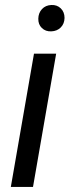

<svg xmlns="http://www.w3.org/2000/svg" viewBox="-20 -741 280 761"><path d="M22.9 0ZM110.8 0H22.9L114.7 -528.3H202.6ZM183.6 -721.2Q206.1 -722.2 220.9 -707.8Q235.8 -693.4 235.8 -669.9Q235.4 -647 220.9 -632.3Q206.5 -617.7 183.6 -616.7Q160.6 -615.7 146 -629.9Q131.3 -644 131.8 -667Q132.3 -689.9 146.5 -705.1Q160.6 -720.2 183.6 -721.2Z"/></svg>

Font: Roboto
Style: Italic
Weight: 400
Italic angle: -12°
Designer: Google
Version: Version 2.134; 2016; ttfautohint (v1.6)